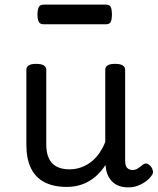

<svg xmlns="http://www.w3.org/2000/svg" viewBox="-20 -791 685 830"><path d="M269 17Q211 17 172 -3.5Q133 -24 113.5 -64.5Q94 -105 94 -166V-489Q94 -502 104.5 -508.5Q115 -515 136 -515Q158 -515 169 -508.5Q180 -502 180 -489V-166Q180 -131 191 -107Q202 -83 224.5 -71Q247 -59 280 -59Q308 -59 332 -68Q356 -77 375.5 -92.5Q395 -108 410 -130Q425 -152 435 -177V-489Q435 -502 445.5 -508.5Q456 -515 478 -515Q499 -515 510 -508.5Q521 -502 521 -489V-96Q521 -82 525 -73Q529 -64 536.5 -60Q544 -56 553 -56Q562 -56 569.5 -59.5Q577 -63 584.5 -69Q592 -75 599 -80Q607 -86 616.5 -83Q626 -80 634 -69Q639 -62 641 -52Q643 -42 636 -33Q626 -18 610 -6.5Q594 5 575 12Q556 19 536 19Q512 19 494.5 12.5Q477 6 465 -6Q453 -18 446 -34Q439 -50 437 -69L436 -78Q422 -56 404.5 -38.5Q387 -21 366 -8.5Q345 4 320.5 10.5Q296 17 269 17ZM169 -686Q152 -686 147 -698Q142 -710 142 -728Q142 -747 147 -759Q152 -771 169 -771H437Q455 -771 459.5 -759Q464 -747 464 -728Q464 -710 459.5 -698Q455 -686 437 -686Z"/></svg>

Font: Playwrite ES Deco
Style: Regular
Weight: 400
Designer: Veronika Burian, José Scaglione
Foundry: TypeTogether
Version: Version 1.002